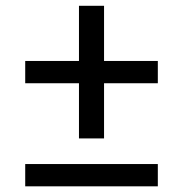

<svg xmlns="http://www.w3.org/2000/svg" viewBox="-20 -575 642 673"><path d="M68.4 0V78.1H533.2V0ZM256.8 -554.7H344.7V-89.8H256.8ZM68.4 -283.2V-361.3H533.2V-283.2Z"/></svg>

Font: Giphurs SC
Style: Regular
Weight: 400
Version: Version 0.920